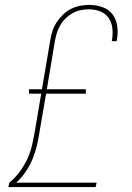

<svg xmlns="http://www.w3.org/2000/svg" viewBox="-20 -763 540 783"><path d="M14 0 18 -18Q42 -38 61 -63.5Q80 -89 92.5 -117Q105 -145 111.5 -174.5Q118 -204 123 -233L148 -381H98V-399H151L185 -599Q188 -618 194 -636.5Q200 -655 211 -672Q222 -689 237 -703.5Q252 -718 270 -727Q288 -736 307 -739.5Q326 -743 345 -743Q372 -743 397.5 -734Q423 -725 438.5 -705Q454 -685 458 -657.5Q462 -630 457 -603Q457 -601 456.5 -599Q456 -597 455 -595H436Q436 -597 436.5 -598.5Q437 -600 437 -602Q441 -626 438 -649.5Q435 -673 422 -691Q409 -709 387.5 -717Q366 -725 342 -725Q325 -725 308.5 -721.5Q292 -718 276.5 -709.5Q261 -701 248 -688.5Q235 -676 226 -660.5Q217 -645 212 -629Q207 -613 204 -596L171 -399H330V-381H168L142 -230Q138 -202 131.5 -173.5Q125 -145 114 -117.5Q103 -90 86 -64.5Q69 -39 46 -18H374L370 0Z"/></svg>

Font: iosevka_custom_sans_ss08 Thin
Style: Italic
Weight: 100
Italic angle: -10°
Designer: Belleve Invis
Foundry: Belleve Invis
Version: Version 10.3.0; ttfautohint (v1.8.3)